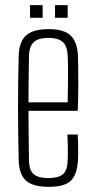

<svg xmlns="http://www.w3.org/2000/svg" viewBox="-20 -719 369 745"><path d="M169.5 6Q107.5 6 80.8 -18.2Q54 -42.5 52.5 -98Q51.5 -141 50.8 -190Q50 -239 50 -291.2Q50 -343.5 50.5 -396.8Q51 -450 52.5 -501Q54 -557.5 81.5 -581.8Q109 -606 169.5 -606Q229.5 -606 255 -580.2Q280.5 -554.5 282.5 -502Q283 -491 283.5 -456.2Q284 -421.5 283.8 -376.2Q283.5 -331 281.5 -289H90.5Q90.5 -241 91.2 -192Q92 -143 92.5 -95Q93.5 -57 111.5 -42.5Q129.5 -28 167.5 -28Q206.5 -28 223.8 -42.5Q241 -57 242.5 -95Q243.5 -110 243.2 -139.8Q243 -169.5 241.5 -197H281.5Q283 -174 283.2 -144Q283.5 -114 282.5 -98Q279.5 -42.5 255.2 -18.2Q231 6 169.5 6ZM90.5 -322H242.5Q243.5 -357.5 243.8 -394.8Q244 -432 243.8 -461.8Q243.5 -491.5 242.5 -504Q240.5 -542.5 222.2 -557.2Q204 -572 169.5 -572Q127.5 -572 110.5 -555Q93.5 -538 92.5 -504Q92 -461.5 91.2 -415.8Q90.5 -370 90.5 -322ZM193.5 -650V-699H242.5V-650ZM96.5 -650V-699H145.5V-650Z"/></svg>

Font: Big Shoulders Text Thin Thin
Style: Regular
Weight: 250
Version: Version 2.002